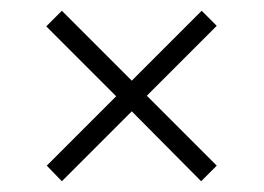

<svg xmlns="http://www.w3.org/2000/svg" viewBox="-20 -431 490 357"><path d="M95 -94 67 -123 196 -252 66 -382 95 -411 225 -281 355 -411 383 -383 253 -253 383 -123 354 -94 225 -224Z"/></svg>

Font: Saira Semi Condensed ExtraLight
Style: Regular
Weight: 200
Width: 4
Designer: Hector Gatti with collaboration of the Omnibus-Type team
Foundry: Omnibus-Type
Version: Version 1.001; ttfautohint (v1.8)